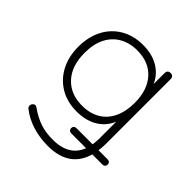

<svg xmlns="http://www.w3.org/2000/svg" viewBox="-185 -622 940 940"><g transform="rotate(45 285.0 -152.0)"><path d="M290 188Q237 188 186.5 173Q136 158 95 126Q90 122 88.5 116Q87 110 89 104.5Q91 99 95.5 94.5Q100 90 105.5 89.5Q111 89 117 93Q161 124 201.5 137Q242 150 291 149Q349 148 385 123.5Q421 99 435 52L450 63H329Q320 63 315 58Q310 53 310 45Q310 37 315 32Q320 27 329 27H444L439 38Q441 26 442.5 11Q444 -4 444 -15V-163H454Q438 -99 390.5 -65Q343 -31 271 -31Q206 -31 157 -60Q108 -89 80.5 -141Q53 -193 53 -262Q53 -313 68.5 -355.5Q84 -398 113 -428.5Q142 -459 182 -475.5Q222 -492 271 -492Q343 -492 390.5 -458Q438 -424 454 -361H443V-468Q443 -479 448.5 -484.5Q454 -490 464 -490Q474 -490 479.5 -484.5Q485 -479 485 -468V-22Q485 -6 483.5 9.5Q482 25 480 38L477 27H544Q553 27 558 32Q563 37 563 45Q563 53 558 58Q553 63 544 63H456L477 53Q461 120 414.5 154Q368 188 290 188ZM270 -70Q324 -70 363 -93Q402 -116 422.5 -159.5Q443 -203 443 -262Q443 -351 397 -402Q351 -453 270 -453Q217 -453 177.5 -430Q138 -407 117 -364.5Q96 -322 96 -262Q96 -172 143 -121Q190 -70 270 -70Z"/></g></svg>

Font: Nunito ExtraLight ExtraLight
Style: Regular
Weight: 250
Version: Version 3.602